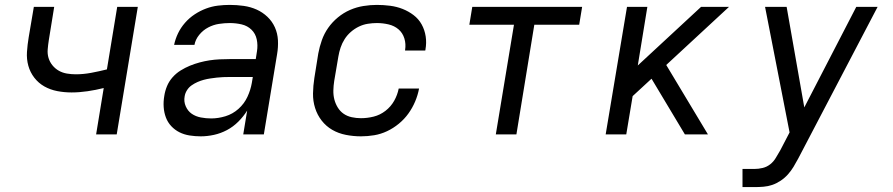

<svg xmlns="http://www.w3.org/2000/svg" viewBox="-20 -548 3640 783"><path d="M372 0 403 -189Q371 -181 337.5 -176Q304 -171 272 -171Q242 -171 213.5 -176.5Q185 -182 161 -195.5Q137 -209 120 -231Q103 -253 95.5 -280Q88 -307 90 -336.5Q92 -366 97 -396L118 -520H201L179 -384Q176 -365 174.5 -346.5Q173 -328 178 -311.5Q183 -295 194 -281.5Q205 -268 220 -259.5Q235 -251 253 -248Q271 -245 289 -245Q320 -245 352 -251Q384 -257 416 -265L458 -520H542L456 0Z M799 8H798Q776 8 753.5 4.5Q731 1 712 -8.5Q693 -18 678.5 -33.5Q664 -49 656.5 -69Q649 -89 647.5 -111.5Q646 -134 650 -157Q653 -177 661 -196.5Q669 -216 683.5 -232.5Q698 -249 716.5 -260.5Q735 -272 754.5 -280Q774 -288 794.5 -293.5Q815 -299 835 -302Q855 -305 875.5 -306Q896 -307 916 -307H1023L1028 -339Q1032 -364 1027 -387.5Q1022 -411 1005.5 -427Q989 -443 965.5 -448.5Q942 -454 917 -454Q895 -454 872.5 -450.5Q850 -447 829 -436Q808 -425 792.5 -406Q777 -387 773 -365H690Q695 -389 706 -412Q717 -435 734.5 -455Q752 -475 774 -489.5Q796 -504 820 -513Q844 -522 868.5 -525Q893 -528 917 -528Q946 -528 974 -524Q1002 -520 1026.5 -509Q1051 -498 1070.5 -479.5Q1090 -461 1101 -436.5Q1112 -412 1113.5 -384Q1115 -356 1110 -327L1056 0H972L988 -97Q973 -73 952 -52Q931 -31 905.5 -17.5Q880 -4 852.5 2Q825 8 799 8ZM841 -65Q870 -65 899.5 -74Q929 -83 952.5 -104Q976 -125 989 -153Q1002 -181 1007 -210L1011 -234H916Q903 -234 890 -233.5Q877 -233 864 -231.5Q851 -230 837.5 -228Q824 -226 811 -222.5Q798 -219 785.5 -213.5Q773 -208 761.5 -200Q750 -192 742.5 -180Q735 -168 733 -155Q729 -134 737.5 -114.5Q746 -95 762 -84Q778 -73 799 -69Q820 -65 841 -65Z M1452 8Q1421 8 1390.5 2Q1360 -4 1335 -18.5Q1310 -33 1292 -56Q1274 -79 1265 -107.5Q1256 -136 1256.5 -167Q1257 -198 1262 -230L1278 -330Q1283 -357 1292.5 -384Q1302 -411 1318.5 -434.5Q1335 -458 1358 -477Q1381 -496 1407.5 -507.5Q1434 -519 1462 -523.5Q1490 -528 1517 -528Q1544 -528 1571 -524.5Q1598 -521 1622 -511.5Q1646 -502 1666.5 -486.5Q1687 -471 1699.5 -448.5Q1712 -426 1716 -399.5Q1720 -373 1715 -346Q1715 -345 1715 -344Q1715 -343 1714 -342H1632Q1632 -343 1632 -343.5Q1632 -344 1632 -344Q1636 -369 1629 -391.5Q1622 -414 1605 -428.5Q1588 -443 1564.5 -448.5Q1541 -454 1517 -454Q1499 -454 1480 -451Q1461 -448 1443.5 -439.5Q1426 -431 1411 -418Q1396 -405 1385.5 -388.5Q1375 -372 1369 -354Q1363 -336 1360 -318L1343 -218Q1340 -199 1339.5 -179.5Q1339 -160 1343.5 -142.5Q1348 -125 1357.5 -109.5Q1367 -94 1381.5 -84Q1396 -74 1414.5 -70Q1433 -66 1452 -66Q1478 -66 1504 -72.5Q1530 -79 1552 -96Q1574 -113 1587.5 -137Q1601 -161 1606 -187H1689Q1684 -160 1673 -134Q1662 -108 1645.5 -85Q1629 -62 1606.5 -43.5Q1584 -25 1558.5 -13Q1533 -1 1506 3.5Q1479 8 1452 8Z M2002 0 2076 -447H1894L1906 -520H2354L2342 -447H2159L2086 0Z M2450 0 2537 -520H2620L2581 -281L2839 -520H2953L2697 -283L2867 0H2773L2637 -227L2560 -156L2534 0Z M3008 215V141H3057Q3073 141 3090 137Q3107 133 3121 122Q3135 111 3144 95.5Q3153 80 3162 65L3200 -8L3100 -520H3188L3260 -110L3472 -520H3559L3235 99Q3226 116 3216 132.5Q3206 149 3193 163.5Q3180 178 3163.5 189Q3147 200 3129.5 206Q3112 212 3093.5 213.5Q3075 215 3057 215Z"/></svg>

Font: Iosevka SS04 Extended Oblique
Style: Regular
Weight: 400
Width: 7
Italic angle: -9°
Monospace: yes
Designer: Belleve Invis
Foundry: Belleve Invis
Version: Version 19.0.0; ttfautohint (v1.8.4)